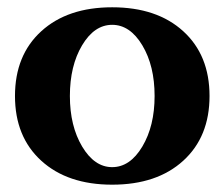

<svg xmlns="http://www.w3.org/2000/svg" viewBox="-20 -487 606 519"><path d="M283.2 12.2Q162.6 12.2 91.6 -52.5Q20.5 -117.2 20.5 -227.5Q20.5 -337.9 91.6 -402.6Q162.6 -467.3 283.2 -467.3Q404.3 -467.3 475.3 -402.6Q546.4 -337.9 546.4 -227.5Q546.4 -117.2 475.3 -52.5Q404.3 12.2 283.2 12.2ZM283.2 -35.2Q331.5 -35.2 364.7 -90.8Q397.9 -146.5 397.9 -227.5Q397.9 -309.1 364.7 -364.5Q331.5 -419.9 283.2 -419.9Q234.9 -419.9 201.9 -364.5Q168.9 -309.1 168.9 -227.5Q168.9 -146.5 202.1 -90.8Q235.4 -35.2 283.2 -35.2Z"/></svg>

Font: Elstob 6pt
Style: Bold
Weight: 700
Designer: Peter S. Baker
Version: Version 1.015